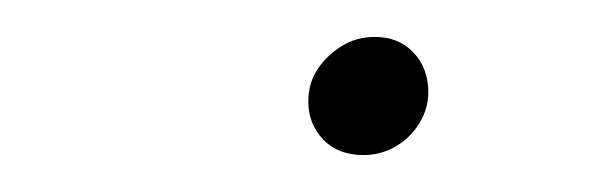

<svg xmlns="http://www.w3.org/2000/svg" viewBox="-20 -462 329 104"><path d="M177 -378Q163 -378 155 -386.5Q147 -395 147 -407Q147 -417 152 -424.5Q157 -432 165 -437Q173 -442 183 -442Q196 -442 204 -433.5Q212 -425 212 -412Q212 -403 207 -395Q202 -387 194 -382.5Q186 -378 177 -378Z"/></svg>

Font: Source Serif 4 ExtraLight
Style: Italic
Weight: 250
Italic angle: -12°
Designer: Frank Grießhammer
Foundry: Adobe Systems Incorporated
Version: Version 4.004;hotconv 1.0.116;makeotfexe 2.5.65601